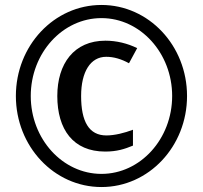

<svg xmlns="http://www.w3.org/2000/svg" viewBox="-20 -744 819 774"><path d="M44 -357C44 -154 198 10 389 10C580 10 734 -154 734 -357C734 -560 580 -724 389 -724C198 -724 44 -560 44 -357ZM104 -357C104 -530 232 -671 389 -671C546 -671 674 -530 674 -357C674 -184 546 -43 389 -43C232 -43 104 -184 104 -357ZM408 -515C439 -515 469 -506 500 -489L533 -550C494 -569 450 -580 405 -580C278 -580 211 -487 211 -357C211 -222 275 -133 404 -133C451 -133 482 -143 516 -157V-221C482 -208 442 -198 409 -198C338 -198 307 -255 307 -357C307 -455 345 -515 408 -515Z"/></svg>

Font: Noto Sans Display
Style: Bold
Weight: 700
Designer: Monotype Design Team
Foundry: Monotype Imaging Inc.
Version: Version 1.900